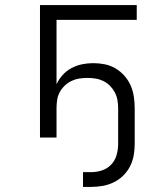

<svg xmlns="http://www.w3.org/2000/svg" viewBox="-20 -540 640 754"><path d="M306 194V136H338Q360 136 381 129Q402 122 417 106Q432 90 438 68.5Q444 47 444 25V-116Q444 -132 441 -148Q438 -164 430.5 -178Q423 -192 411.5 -203.5Q400 -215 385.5 -222Q371 -229 355 -231.5Q339 -234 323 -234Q307 -234 291 -231.5Q275 -229 260.5 -222Q246 -215 234 -203.5Q222 -192 214.5 -178Q207 -164 204.5 -148Q202 -132 202 -116V0H137V-520H517V-462H202V-209Q211 -229 226 -245.5Q241 -262 260.5 -272.5Q280 -283 302 -287.5Q324 -292 346 -292Q369 -292 391.5 -287.5Q414 -283 433.5 -271.5Q453 -260 468.5 -242.5Q484 -225 493 -204.5Q502 -184 505.5 -161Q509 -138 509 -116V25Q509 48 505 70.5Q501 93 490.5 113.5Q480 134 463.5 150Q447 166 426.5 176Q406 186 383.5 190Q361 194 338 194Z"/></svg>

Font: Iosevka Aile Custom Light
Style: Regular
Weight: 300
Designer: Belleve Invis
Foundry: Belleve Invis
Version: Version 17.0.2; ttfautohint (v1.8.3)